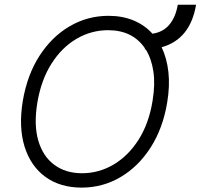

<svg xmlns="http://www.w3.org/2000/svg" viewBox="-20 -806 873 835"><path d="M753.2 -785.5H832.7Q807.5 -635.3 682.9 -600.5Q705.6 -553.6 712.4 -492.7Q719.1 -431.8 707 -359.7Q688.2 -247.2 634.8 -164.1Q581.3 -81 503.7 -35.5Q426.1 9.9 335.2 9.9Q241.8 9.9 177.7 -36.6Q113.6 -83.1 87 -168Q60.4 -252.8 79.2 -367.5Q98.4 -480.5 151.8 -563.4Q205.3 -646.3 283 -691.8Q360.8 -737.2 452.1 -737.2Q512.1 -737.2 560.5 -717.2Q609 -697.1 643.1 -659.4Q689.3 -666.2 716.6 -698.9Q744 -731.5 753.2 -785.5ZM643.5 -367.5Q655.5 -439.3 647 -495.6Q638.5 -551.8 613.6 -591.3Q611.5 -591.3 609.7 -591.3L610.4 -595.9Q556.8 -674.7 449.9 -674.7Q377.1 -674.7 313 -637.3Q248.9 -599.8 204 -529.3Q159.1 -458.8 142.4 -359.7Q126.4 -262.8 146.7 -194.1Q166.9 -125.4 216.4 -89Q266 -52.6 336.6 -52.6Q409.8 -52.6 473.7 -90.2Q537.6 -127.8 582.6 -198.3Q627.5 -268.8 643.5 -367.5Z"/></svg>

Font: Inter UI Light
Style: Italic
Weight: 300
Italic angle: 9.39999°
Designer: Rasmus Andersson
Foundry: rsms
Version: 3.2;8d6f07862